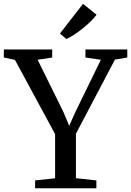

<svg xmlns="http://www.w3.org/2000/svg" viewBox="-34 -1008 701 1028"><path d="M261 -53.5V-290L46 -687.5L-13.5 -700V-743H245.5V-700L167.5 -688L305 -409.5L336.5 -334.5L370 -409L506 -688L423.5 -700V-743H647.5V-700L581.5 -689L372.5 -292V-54L482 -42V0H154V-42ZM321 -799.5 287 -828.5 410.5 -987.5 483 -929Q470 -911.5 450.5 -892.5Q431 -873.5 408.5 -855.5Q386 -837.5 363.5 -822.8Q341 -808 322 -799.5Z"/></svg>

Font: Merriweather 48pt
Style: Regular
Weight: 400
Version: Version 2.100